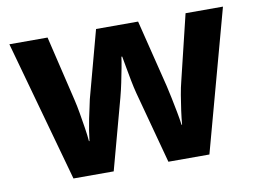

<svg xmlns="http://www.w3.org/2000/svg" viewBox="-64 -640 982 733"><g transform="rotate(-10 427.0 -273.5)"><path d="M458 -279Q452 -302 446.5 -330.5Q441 -359 436.5 -384.5Q432 -410 429 -426H426Q424 -410 419 -383.5Q414 -357 408 -328Q402 -299 395 -273L321 0H165L13 -547H161L221 -295Q227 -270 232 -240.5Q237 -211 241.5 -182.5Q246 -154 248 -130H250Q252 -148 255.5 -170Q259 -192 263.5 -214.5Q268 -237 272.5 -256.5Q277 -276 279 -287L349 -547H512L577 -285Q582 -264 587.5 -237Q593 -210 598.5 -181.5Q604 -153 607 -130H609Q611 -154 615 -183.5Q619 -213 624 -242.5Q629 -272 635 -295L696 -547H841L692 0H533Z"/></g></svg>

Font: Noto Sans Hebrew Thin
Style: Bold
Weight: 700
Version: Version 3.001